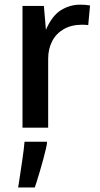

<svg xmlns="http://www.w3.org/2000/svg" viewBox="-20 -554 435 833"><path d="M77.6 0V-528.3H170.4L179.2 -424.8Q206.1 -486.3 244.6 -510Q283.2 -533.7 327.1 -533.7Q338.9 -533.7 349.4 -533Q359.9 -532.2 370.6 -530.3L362.8 -445.3Q356 -445.8 349.4 -446.3Q342.8 -446.8 336.9 -446.8Q290 -446.8 256.8 -427.7Q223.6 -408.7 206.3 -375.2Q189 -341.8 189 -299.3V0ZM58.6 259.3Q59.6 254.4 62.3 237.1Q64.9 219.7 68.6 195.1Q72.3 170.4 76.2 144.3Q80.1 118.2 82.8 96.2Q85.4 74.2 86.4 61H184.1V62.5Q184.1 70.8 179.2 91.6Q174.3 112.3 167.2 138.9Q160.2 165.5 152.3 191.4Q144.5 217.3 138.7 235.8Q132.8 254.4 130.9 259.3Z"/></svg>

Font: Comme Medium
Style: Regular
Weight: 500
Version: Version 1.000;gftools[0.9.27]